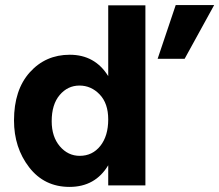

<svg xmlns="http://www.w3.org/2000/svg" viewBox="-20 -728 861 754"><path d="M293 -116Q343 -116 374 -155Q405 -194 405 -259Q405 -322 371.5 -357Q338 -392 292 -392Q246 -392 214.5 -355Q183 -318 183 -252Q183 -191 215 -153.5Q247 -116 293 -116ZM405 -429V-707H551V0H405V-79Q354 6 253 6Q154 6 94.5 -71Q35 -148 35 -255Q35 -375 97 -444Q159 -513 254 -513Q353 -513 405 -429ZM670 -708H821L705 -497H599Z"/></svg>

Font: Hind Bold
Style: Regular
Weight: 700
Designer: Manushi Parikh, Satya Rajpurohit
Foundry: Indian Type Foundry
Version: Version 1.201;PS 1.0;hotconv 1.0.78;makeotf.lib2.5.61930; tt